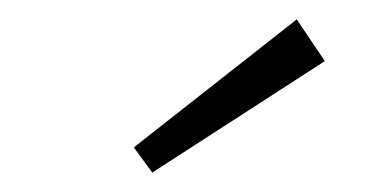

<svg xmlns="http://www.w3.org/2000/svg" viewBox="-20 -806 404 198"><path d="M137 -628 118 -654 286 -786 315 -743Z"/></svg>

Font: Bitter Light
Style: Italic
Weight: 300
Italic angle: -9°
Designer: Sol Matas, and Bitter project Authors
Foundry: Sol Matas
Version: Version 2.001